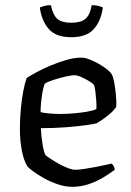

<svg xmlns="http://www.w3.org/2000/svg" viewBox="-20 -723 507 743"><path d="M260 0Q233 0 204.5 -9.5Q176 -19 151 -33Q126 -47 109 -59.5Q92 -72 87 -78Q73 -98 65 -138Q57 -178 57 -222Q57 -263 60.5 -301Q64 -339 70 -370Q76 -401 83 -421Q97 -430 121.5 -443.5Q146 -457 176 -469.5Q206 -482 237 -491Q268 -500 295 -500Q311 -500 335 -489.5Q359 -479 380.5 -464.5Q402 -450 410 -439Q417 -430 421.5 -406.5Q426 -383 428.5 -356Q431 -329 430 -310Q421 -296 406.5 -283.5Q392 -271 377.5 -261Q363 -251 354 -246Q344 -243 312 -238.5Q280 -234 234.5 -230.5Q189 -227 138 -227Q140 -192 145 -162.5Q150 -133 156 -123Q161 -118 175.5 -108.5Q190 -99 208 -89Q226 -79 243 -72.5Q260 -66 272 -66Q284 -66 304 -69Q324 -72 345.5 -76Q367 -80 385 -84Q403 -88 412 -90Q416 -87 420 -80Q424 -73 424 -66Q403 -50 376.5 -34.5Q350 -19 320.5 -9.5Q291 0 260 0ZM214 -282Q240 -282 267.5 -284.5Q295 -287 318 -291Q341 -295 353 -301Q354 -314 352.5 -333.5Q351 -353 349 -370Q347 -387 343 -395Q341 -399 326.5 -408Q312 -417 295.5 -424.5Q279 -432 268 -432Q257 -432 233 -426.5Q209 -421 186 -413.5Q163 -406 153 -399Q148 -386 144.5 -366.5Q141 -347 139 -326.5Q137 -306 137 -289Q149 -286 170.5 -284Q192 -282 214 -282ZM256 -579Q196 -579 168.5 -611Q141 -643 134 -694Q141 -697 151.5 -700Q162 -703 177 -703Q185 -664 202.5 -649.5Q220 -635 256 -635Q292 -635 310 -649.5Q328 -664 335 -703Q350 -703 361.5 -700Q373 -697 378 -694Q371 -642 343 -610.5Q315 -579 256 -579Z"/></svg>

Font: Texturina Medium 12pt Light
Style: Regular
Weight: 300
Version: Version 1.002